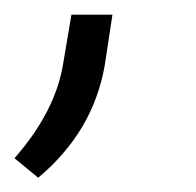

<svg xmlns="http://www.w3.org/2000/svg" viewBox="-61 -112 271 265"><path d="M-8.3 133.3C42 91.3 72.8 39.6 83.5 -21.5L94.2 -91.8H37.6L25.9 -22.5C18.6 20.5 -3.4 63.5 -41 106.4Z"/></svg>

Font: Roboto Light
Style: Italic
Weight: 300
Italic angle: -12°
Designer: Google
Version: Version 2.137; 2017